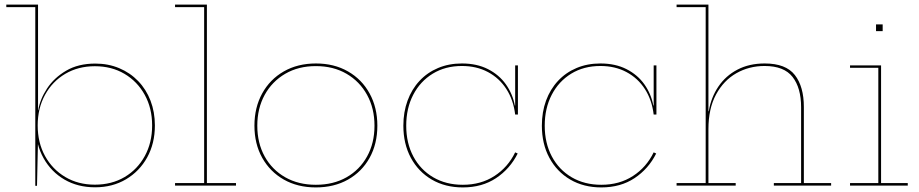

<svg xmlns="http://www.w3.org/2000/svg" viewBox="-20 -810 4012 838"><path d="M134 1V-779H7.5V-790H146V-311L144.5 -273V-237L146 -202.5L141.5 1ZM395 7.5Q319.5 7.5 261.5 -26.2Q203.5 -60 170.2 -119.5Q137 -179 135.5 -255.5L144.5 -262.5Q144.5 -187.5 176.5 -129.2Q208.5 -71 264.8 -37.5Q321 -4 394 -4Q467.5 -4 523.8 -37.2Q580 -70.5 612 -129Q644 -187.5 644 -262.5Q644 -337.5 611.8 -396Q579.5 -454.5 523.2 -487.8Q467 -521 394 -521Q321.5 -521 265 -487.8Q208.5 -454.5 176.5 -396Q144.5 -337.5 144.5 -262.5L143.5 -329H147Q154.5 -376.5 185.2 -423.5Q216 -470.5 268.8 -501.5Q321.5 -532.5 396 -532.5Q452.5 -532.5 500.2 -512.5Q548 -492.5 583 -456.2Q618 -420 637 -370.5Q656 -321 656 -262.5Q656 -184 622.5 -123.2Q589 -62.5 530 -27.5Q471 7.5 395 7.5Z M883 -11H1010V0H744V-11H871V-779H744V-790H883Z M1358.5 8Q1279 8 1218.8 -26.2Q1158.5 -60.5 1124.5 -121.2Q1090.5 -182 1090.5 -261.5Q1090.5 -340.5 1124.2 -402Q1158 -463.5 1218.5 -498.2Q1279 -533 1359 -533Q1438.5 -533 1499 -498.2Q1559.5 -463.5 1593.2 -402Q1627 -340.5 1627 -261.5Q1627 -182 1593.2 -121.2Q1559.5 -60.5 1499 -26.2Q1438.5 8 1358.5 8ZM1358.5 -3.5Q1435 -3.5 1492.5 -36.2Q1550 -69 1582.2 -127.2Q1614.5 -185.5 1614.5 -261.5Q1614.5 -337 1582.2 -395.8Q1550 -454.5 1492.5 -488Q1435 -521.5 1358.5 -521.5Q1282.5 -521.5 1225 -488Q1167.5 -454.5 1135.2 -395.8Q1103 -337 1103 -261.5Q1103 -185.5 1135.2 -127.2Q1167.5 -69 1225 -36.2Q1282.5 -3.5 1358.5 -3.5Z M2000 8Q1923 8 1864.5 -26.2Q1806 -60.5 1773.2 -121.2Q1740.5 -182 1740.5 -261.5Q1740.5 -321 1758.8 -370.8Q1777 -420.5 1811 -457Q1845 -493.5 1892 -513.2Q1939 -533 1996 -533Q2061.5 -533 2110 -508.2Q2158.5 -483.5 2188 -441.8Q2217.5 -400 2227 -349.5H2232.5L2228.5 -310Q2221 -373.5 2190.2 -421.2Q2159.5 -469 2109.8 -495.5Q2060 -522 1996 -522Q1923.5 -522 1868.8 -488.5Q1814 -455 1783.5 -396.2Q1753 -337.5 1753 -261.5Q1753 -185.5 1784 -127.2Q1815 -69 1870.8 -36.2Q1926.5 -3.5 2000 -3.5Q2079 -3.5 2138 -41.8Q2197 -80 2228.5 -145L2239.5 -140Q2206 -73 2145 -32.5Q2084 8 2000 8ZM2228.5 -310V-524.5H2240.5V-310Z M2604.5 8Q2527.5 8 2469 -26.2Q2410.5 -60.5 2377.8 -121.2Q2345 -182 2345 -261.5Q2345 -321 2363.2 -370.8Q2381.5 -420.5 2415.5 -457Q2449.5 -493.5 2496.5 -513.2Q2543.5 -533 2600.5 -533Q2666 -533 2714.5 -508.2Q2763 -483.5 2792.5 -441.8Q2822 -400 2831.5 -349.5H2837L2833 -310Q2825.5 -373.5 2794.8 -421.2Q2764 -469 2714.2 -495.5Q2664.5 -522 2600.5 -522Q2528 -522 2473.2 -488.5Q2418.5 -455 2388 -396.2Q2357.5 -337.5 2357.5 -261.5Q2357.5 -185.5 2388.5 -127.2Q2419.5 -69 2475.2 -36.2Q2531 -3.5 2604.5 -3.5Q2683.5 -3.5 2742.5 -41.8Q2801.5 -80 2833 -145L2844 -140Q2810.5 -73 2749.5 -32.5Q2688.5 8 2604.5 8ZM2833 -310V-524.5H2845V-310Z M3072 -11H3191V0H2933V-11H3060V-779H2933V-790H3072ZM3476.5 -11V-342Q3476.5 -426.5 3439.2 -474.2Q3402 -522 3317 -522Q3249.5 -522 3194 -490.5Q3138.5 -459 3105.2 -397.5Q3072 -336 3072 -246.5L3067 -324.5H3073.5Q3083.5 -385 3115.5 -432.2Q3147.5 -479.5 3198.8 -506.2Q3250 -533 3317.5 -533Q3410 -533 3449.2 -482.5Q3488.5 -432 3488.5 -343V-11H3607.5V0H3357.5V-11Z M3825.5 -11H3942V0H3690V-11H3813.5V-514H3690V-524.5H3825.5ZM3803.5 -703.5H3832.5V-674H3803.5Z"/></svg>

Font: Hepta Slab ExtraLight Thin
Style: Regular
Weight: 250
Version: Version 1.102